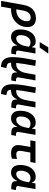

<svg xmlns="http://www.w3.org/2000/svg" viewBox="1514 -2358 1064 4150"><g transform="rotate(90 2046.0 -283.0)"><path d="M371.1 -527.3Q458.5 -527.3 507.1 -479.2Q555.7 -431.2 555.7 -343.8Q555.7 -268.1 527.3 -203.6Q499 -139.2 448.2 -91.3Q397.5 -43.5 328.9 -16.8Q260.3 9.8 179.7 9.8Q166.5 9.8 152.8 8.8L114.7 224.6H-8.8L73.2 -240.7Q99.1 -388.2 171.4 -457.8Q243.7 -527.3 371.1 -527.3ZM195.8 -236.3 172.4 -103.5Q181.2 -103 190.4 -103Q258.8 -103 312.7 -134Q366.7 -165 398.2 -218.5Q429.7 -272 429.7 -338.9Q429.7 -375 410.4 -394.5Q391.1 -414.1 356.4 -414.1Q290 -414.1 250.7 -371.1Q211.4 -328.1 195.8 -236.3Z M993.2 -444.3 1006.3 -517.6H1128.4L1064.9 -154.8Q1063.5 -145.5 1063.5 -138.2Q1063.5 -119.6 1072.8 -109.9Q1085.4 -96.2 1129.9 -96.2H1148.9L1131.3 4.9H1090.8Q1012.2 4.9 982.4 -22.5Q957.5 -44.4 957.5 -91.8Q957.5 -102.5 959 -114.7H946.3Q920.4 -54.7 874.8 -22.2Q829.1 10.3 770 10.3Q692.4 10.3 649.9 -40.5Q607.4 -91.3 607.4 -184.1Q607.4 -285.6 639.4 -361.8Q671.4 -438 728.8 -480.2Q786.1 -522.5 862.8 -522.5Q920.4 -522.5 945.8 -500.7Q971.2 -479 985.4 -444.3ZM888.7 -410.2Q841.3 -410.2 805.7 -382.8Q770 -355.5 750.2 -307.4Q730.5 -259.3 730.5 -196.3Q730.5 -151.4 749.3 -126.7Q768.1 -102.1 801.8 -102.1Q863.3 -102.1 908.4 -160.6Q953.6 -219.2 972.2 -325.7L981 -374.5Q967.8 -389.2 946.3 -399.7Q924.8 -410.2 888.7 -410.2ZM880.4 -609.4 994.1 -794.9H1129.4L1000 -609.4Z M1415 229 1407.2 228.5Q1294.9 221.7 1248 152.8Q1205.1 89.8 1205.1 -24.4Q1205.1 -36.1 1205.6 -48.3Q1210 -154.8 1228 -269Q1246.1 -383.3 1274.4 -527.3L1395.5 -513.2Q1370.6 -379.4 1354.5 -279.1Q1338.4 -178.7 1331.1 -102.1H1361.3Q1433.6 -102.1 1483.9 -159.7Q1534.2 -217.3 1551.8 -325.7V-325.2L1585.9 -517.1H1708.5L1644.5 -157.2Q1643.1 -147.9 1643.1 -139.6Q1643.1 -120.1 1653.3 -110.4Q1668 -96.2 1708.5 -96.2H1728.5L1710.4 4.4L1679.2 4.9Q1599.1 5.4 1565.4 -18.6Q1537.1 -38.6 1537.1 -93.3Q1537.1 -103.5 1538.1 -114.7H1526.9Q1504.4 -56.6 1459.2 -22.7Q1414.1 11.2 1324.7 10.3Q1326.7 56.2 1346.7 77.9Q1366.7 99.6 1424.3 108.9L1442.4 111.8Z M2001 229 1993.2 228.5Q1880.9 221.7 1834 152.8Q1791 89.8 1791 -24.4Q1791 -36.1 1791.5 -48.3Q1795.9 -154.8 1814 -269Q1832 -383.3 1860.4 -527.3L1981.4 -513.2Q1956.5 -379.4 1940.4 -279.1Q1924.3 -178.7 1917 -102.1H1947.3Q2019.5 -102.1 2069.8 -159.7Q2120.1 -217.3 2137.7 -325.7V-325.2L2171.9 -517.1H2294.4L2230.5 -157.2Q2229 -147.9 2229 -139.6Q2229 -120.1 2239.3 -110.4Q2253.9 -96.2 2294.4 -96.2H2314.5L2296.4 4.4L2265.1 4.9Q2185.1 5.4 2151.4 -18.6Q2123 -38.6 2123 -93.3Q2123 -103.5 2124 -114.7H2112.8Q2090.3 -56.6 2045.2 -22.7Q2000 11.2 1910.6 10.3Q1912.6 56.2 1932.6 77.9Q1952.6 99.6 2010.3 108.9L2028.3 111.8Z M2751 -444.3 2764.2 -517.6H2886.2L2822.8 -154.8Q2821.3 -145.5 2821.3 -138.2Q2821.3 -119.6 2830.6 -109.9Q2843.3 -96.2 2887.7 -96.2H2906.7L2889.2 4.9H2848.6Q2770 4.9 2740.2 -22.5Q2715.3 -44.4 2715.3 -91.8Q2715.3 -102.5 2716.8 -114.7H2704.1Q2678.2 -54.7 2632.6 -22.2Q2586.9 10.3 2527.8 10.3Q2450.2 10.3 2407.7 -40.5Q2365.2 -91.3 2365.2 -184.1Q2365.2 -285.6 2397.2 -361.8Q2429.2 -438 2486.6 -480.2Q2543.9 -522.5 2620.6 -522.5Q2678.2 -522.5 2703.6 -500.7Q2729 -479 2743.2 -444.3ZM2646.5 -410.2Q2599.1 -410.2 2563.5 -382.8Q2527.8 -355.5 2508.1 -307.4Q2488.3 -259.3 2488.3 -196.3Q2488.3 -151.4 2507.1 -126.7Q2525.9 -102.1 2559.6 -102.1Q2621.1 -102.1 2666.3 -160.6Q2711.4 -219.2 2730 -325.7L2738.8 -374.5Q2725.6 -389.2 2704.1 -399.7Q2682.6 -410.2 2646.5 -410.2Z M3283.7 9.8Q3106.9 9.8 3106.9 -147Q3106.9 -175.8 3112.8 -210L3147 -406.7H3004.4L3023.9 -517.6H3492.7L3473.6 -406.7H3268.1L3234.9 -219.7Q3231 -197.8 3231 -180.2Q3231 -102.5 3304.2 -102.5Q3344.2 -102.5 3406.7 -118.2L3400.4 -7.8Q3347.2 9.8 3283.7 9.8Z M3922.9 -444.3 3936 -517.6H4058.1L3994.6 -154.8Q3993.2 -145.5 3993.2 -138.2Q3993.2 -119.6 4002.4 -109.9Q4015.1 -96.2 4059.6 -96.2H4078.6L4061 4.9H4020.5Q3941.9 4.9 3912.1 -22.5Q3887.2 -44.4 3887.2 -91.8Q3887.2 -102.5 3888.7 -114.7H3876Q3850.1 -54.7 3804.4 -22.2Q3758.8 10.3 3699.7 10.3Q3622.1 10.3 3579.6 -40.5Q3537.1 -91.3 3537.1 -184.1Q3537.1 -285.6 3569.1 -361.8Q3601.1 -438 3658.4 -480.2Q3715.8 -522.5 3792.5 -522.5Q3850.1 -522.5 3875.5 -500.7Q3900.9 -479 3915 -444.3ZM3818.4 -410.2Q3771 -410.2 3735.4 -382.8Q3699.7 -355.5 3679.9 -307.4Q3660.2 -259.3 3660.2 -196.3Q3660.2 -151.4 3679 -126.7Q3697.8 -102.1 3731.4 -102.1Q3793 -102.1 3838.1 -160.6Q3883.3 -219.2 3901.9 -325.7L3910.6 -374.5Q3897.5 -389.2 3876 -399.7Q3854.5 -410.2 3818.4 -410.2Z"/></g></svg>

Font: CaskaydiaCove NFP SemiBold
Style: Italic
Weight: 600
Italic angle: -10°
Designer: Aaron Bell
Foundry: Saja Typeworks
Version: Version 2111.001; VTT 6.35;Nerd Fonts 3.1.1